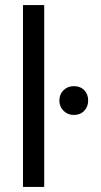

<svg xmlns="http://www.w3.org/2000/svg" viewBox="-20 -740 399 760"><path d="M71 0V-720H155V0ZM272 -285Q248 -285 231.5 -301.5Q215 -318 215 -342Q215 -367 231.5 -383Q248 -399 272 -399Q298 -399 313.5 -383Q329 -367 329 -342Q329 -318 313.5 -301.5Q298 -285 272 -285Z"/></svg>

Font: DM Sans 10pt
Style: Regular
Weight: 400
Version: Version 4.004;gftools[0.9.30]